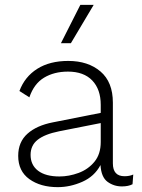

<svg xmlns="http://www.w3.org/2000/svg" viewBox="-20 -761 583 791"><path d="M395 -329Q395 -393 360 -429.5Q325 -466 260 -466Q203 -466 161.5 -441Q120 -416 101 -360L60 -386Q82 -445 133.5 -477.5Q185 -510 261 -510Q343 -510 394 -466.5Q445 -423 445 -338V-88Q445 -35 493 -35Q514 -35 529 -42L526 -2Q509 7 482 7Q449 7 423 -12Q397 -31 394 -81Q369 -34 319 -12Q269 10 218 10Q147 10 101 -23Q55 -56 55 -119Q55 -176 93 -210Q131 -244 198 -257L395 -296ZM106 -123Q106 -81 137 -57.5Q168 -34 225 -34Q264 -34 303.5 -48.5Q343 -63 369 -94.5Q395 -126 395 -176V-254L223 -220Q164 -208 135 -185Q106 -162 106 -123ZM311 -741H366L272 -583H231Z"/></svg>

Font: Work Sans Light
Style: Regular
Weight: 300
Designer: Wei Huang
Foundry: Wei Huang
Version: Version 2.012; ttfautohint (v1.8.3)